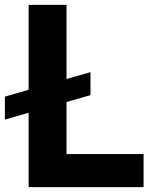

<svg xmlns="http://www.w3.org/2000/svg" viewBox="-51 -765 618 785"><path d="M66 -304 -31 -276V-370L66 -398V-745H221V-442L319 -470V-376L221 -348V-135H536V0H66Z"/></svg>

Font: Evergrow Sans 
Style: ExtraBold
Weight: 800
Foundry: 10Web
Version: Version 1.000